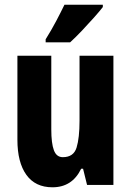

<svg xmlns="http://www.w3.org/2000/svg" viewBox="-20 -786 558 816"><path d="M462 -549V0H350L333 -69H325Q287 10 203 10Q130 10 92 -43Q54 -96 54 -192V-549H198V-236Q198 -177 209 -147.5Q220 -118 247 -118Q293 -118 305.5 -159Q318 -200 318 -273V-549ZM417 -756Q404 -739 380 -712Q356 -685 329 -656.5Q302 -628 278 -606H174V-619Q199 -659 218.5 -696Q238 -733 254 -766H417Z"/></svg>

Font: Noto Sans Telugu ExtraCondensed ExtraBold
Style: Regular
Weight: 800
Width: 2
Designer: Jelle Bosma - Monotype Design Team
Foundry: Monotype Imaging Inc.
Version: Version 2.005; ttfautohint (v1.8.4.7-5d5b)